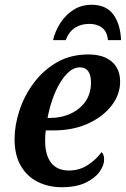

<svg xmlns="http://www.w3.org/2000/svg" viewBox="-20 -774 527 804"><path d="M238 10Q184 10 139 -12Q94 -34 67.5 -79Q41 -124 41 -192Q41 -248 61 -310Q81 -372 120.5 -425.5Q160 -479 217.5 -512.5Q275 -546 350 -546Q413 -546 448 -516Q483 -486 483 -432Q483 -378 447 -331.5Q411 -285 348.5 -256.5Q286 -228 206 -228H172Q170 -218 169.5 -206Q169 -194 169 -184Q169 -125 194 -92.5Q219 -60 269 -60Q314 -60 350 -84.5Q386 -109 405 -137Q416 -128 416 -106Q416 -82 397 -55Q378 -28 338.5 -9Q299 10 238 10ZM188 -280Q237 -280 276.5 -298.5Q316 -317 338.5 -350Q361 -383 361 -428Q361 -492 314 -492Q290 -492 268.5 -473Q247 -454 229 -423Q211 -392 198.5 -354.5Q186 -317 179 -280ZM202 -606Q211 -644 233 -678Q255 -712 288 -733Q321 -754 364 -754Q424 -754 454 -714Q484 -674 487 -606H432Q429 -641 408 -657.5Q387 -674 354 -674Q320 -674 294.5 -658Q269 -642 255 -606Z"/></svg>

Font: Noto Serif SemiCondensed SemiBold
Style: Italic
Weight: 600
Width: 4
Italic angle: -12°
Designer: Monotype Design Team
Foundry: Monotype Imaging Inc.
Version: Version 2.014; ttfautohint (v1.8.4.7-5d5b)